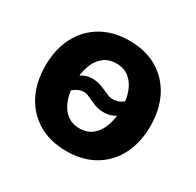

<svg xmlns="http://www.w3.org/2000/svg" viewBox="-126 -690 861 843"><g transform="rotate(30 304.0 -268.5)"><path d="M303.7 10.7Q222.7 10.7 162.8 -24.2Q103 -59.1 70.3 -122.1Q37.6 -185.1 37.6 -268.6Q37.6 -352.5 70.3 -415.5Q103 -478.5 162.8 -513.4Q222.7 -548.3 303.7 -548.3Q385.7 -548.3 445.3 -513.4Q504.9 -478.5 537.4 -415.5Q569.8 -352.5 569.8 -268.6Q569.8 -185.1 537.4 -122.1Q504.9 -59.1 445.3 -24.2Q385.7 10.7 303.7 10.7ZM303.7 -104.5Q342.3 -104.5 368.7 -125.7Q395 -147 408.4 -184.1Q421.9 -221.2 421.9 -269Q421.9 -316.9 408.4 -354Q395 -391.1 368.7 -412.1Q342.3 -433.1 303.7 -433.1Q265.6 -433.1 239.3 -412.1Q212.9 -391.1 199.7 -354.2Q186.5 -317.4 186.5 -269Q186.5 -221.2 199.7 -184.1Q212.9 -147 239.3 -125.7Q265.6 -104.5 303.7 -104.5ZM159.7 -199.7 116.7 -233.4Q151.4 -277.8 181.4 -300.3Q211.4 -322.8 244.6 -322.8Q271 -322.8 293 -314.2Q314.9 -305.7 333.3 -297.1Q351.6 -288.6 365.7 -288.6Q386.7 -288.6 406.2 -298.8Q425.8 -309.1 446.3 -341.3L490.2 -311Q458 -263.2 428.2 -241Q398.4 -218.8 361.3 -218.8Q334.5 -218.8 313 -227.5Q291.5 -236.3 274.2 -244.9Q256.8 -253.4 242.2 -253.4Q222.7 -253.4 202.1 -240.5Q181.6 -227.5 159.7 -199.7Z"/></g></svg>

Font: Inter 17pt
Style: Bold
Weight: 700
Version: Version 4.001;git-66647c0bb